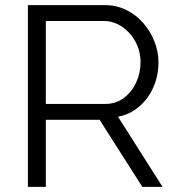

<svg xmlns="http://www.w3.org/2000/svg" viewBox="-20 -730 693 750"><path d="M89 0V-710H389Q435 -710 473.5 -691Q512 -672 540 -639.5Q568 -607 583.5 -567.5Q599 -528 599 -487Q599 -435 579.5 -390Q560 -345 524 -314Q488 -283 441 -274L615 0H536L369 -262H159V0ZM159 -324H391Q433 -324 464 -347.5Q495 -371 512 -408Q529 -445 529 -487Q529 -530 509.5 -566.5Q490 -603 457 -625.5Q424 -648 385 -648H159Z"/></svg>

Font: Raleway
Style: Regular
Weight: 400
Designer: Matt McInerney, Pablo Impallari, Rodrigo Fuenzalida
Foundry: Matt McInerney, Pablo Impallari, Rodrigo Fuenzalida
Version: Version 4.101;RELEASE